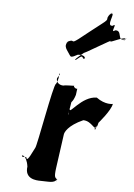

<svg xmlns="http://www.w3.org/2000/svg" viewBox="-58 -895 654 940"><g transform="rotate(5 269.0 -425.5)"><path d="M265 -627C252 -649 232 -665 249 -688C276 -710 221 -668 249 -690C288 -710 261 -677 302 -708C329 -730 381 -770 409 -792C454 -826 417 -810 448 -846C475 -868 423 -824 451 -846C475 -854 426 -781 463 -787C490 -809 449 -744 477 -766C516 -770 487 -709 530 -727C557 -749 502 -702 530 -724C541 -748 451 -700 458 -710C485 -732 310 -624 338 -646C338 -646 276 -596 299 -606C326 -628 325 -628 334 -614C347 -611 344 -636 305 -631C274 -614 271 -617 265 -627ZM178 0C217 0 246 7 258 -16C258 -16 252 19 257 -14C248 -23 241 -20 248 -71L271 -236C272 -246 286 -281 360 -314C404 -314 420 -261 426 -293C429 -289 420 -256 422 -285C422 -285 415 -253 420 -286C423 -290 427 -271 435 -308C435 -308 492 -373 497 -406C497 -406 461 -397 416 -430C342 -430 287 -333 289 -363C283 -355 284 -324 288 -349C288 -349 280 -316 285 -349C286 -357 287 -349 293 -391C294 -404 300 -394 313 -434L317 -465C309 -461 293 -478 303 -478C303 -478 248 -477 252 -475C240 -472 210 -480 214 -508C226 -526 229 -529 221 -532C225 -525 222 -497 211 -479C199 -479 145 -164 137 -158C122 -130 110 -100 100 -100C101 -109 99 -110 78 -110C67 -120 98 -126 107 -64C98 -2 156 0 178 0Z"/></g></svg>

Font: Hussar Przerywany
Style: Obl
Weight: 400
Foundry: Cannot Into Space Fonts
Version: Version 0.982